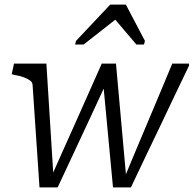

<svg xmlns="http://www.w3.org/2000/svg" viewBox="-20 -814 843 836"><path d="M231 2H152L122 -442Q122 -455 111.5 -463Q101 -471 83.5 -477.5Q66 -484 42 -488L31 -491L41 -537H182L214 -26L198 -32Q226 -96 254.5 -159Q283 -222 311 -285Q339 -348 367 -411Q395 -474 423 -537H485L531 -25L519 -33Q545 -96 571.5 -159Q598 -222 624.5 -285Q651 -348 677.5 -411Q704 -474 730 -537H803V-528Q771 -462 739.5 -395.5Q708 -329 676.5 -263Q645 -197 613 -130.5Q581 -64 550 2H472L429 -455L450 -468Q414 -390 377.5 -311.5Q341 -233 304.5 -155Q268 -77 231 2ZM528 -794H460L311 -636L307 -620H344L502 -744L461 -753L574 -620H607L611 -636Z"/></svg>

Font: Roboto Serif 20pt Light
Style: Italic
Weight: 300
Italic angle: -10°
Version: Version 1.007